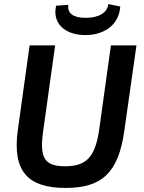

<svg xmlns="http://www.w3.org/2000/svg" viewBox="-20 -914 708 947"><path d="M514 -894C510 -852 469 -826 402 -826C343 -826 311 -847 317 -890L257 -886C237 -805 294 -741 401 -741C503 -741 569 -800 573 -882ZM653 -690H527L469 -273C449 -139 406 -94 301 -94C199 -94 174 -135 193 -268L252 -690H126L68 -273C39 -66 121 13 303 13C483 13 564 -62 593 -268Z"/></svg>

Font: Exo 2 Semi Bold
Style: Italic
Weight: 600
Italic angle: -8°
Designer: Natanael Gama
Version: Version 1.001;PS 001.001;hotconv 1.0.88;makeotf.lib2.5.64775